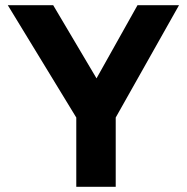

<svg xmlns="http://www.w3.org/2000/svg" viewBox="-20 -720 720 740"><path d="M274 0V-267L10 -700H185L352 -418L510 -700H670L426 -267V0Z"/></svg>

Font: Golos Text DemiBold
Style: Regular
Weight: 600
Designer: A.Korolkova, Vitaly Kuzmin
Foundry: ParaType Ltd
Version: Version 2.002